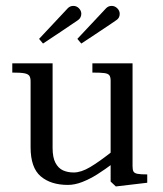

<svg xmlns="http://www.w3.org/2000/svg" viewBox="-20 -632 562 664"><path d="M85.8 -122.9V-350.5Q85.8 -363.5 81.4 -369.8Q77.1 -376.1 64.2 -378.6Q51.4 -381 22.5 -381V-413H161.9V-120.5Q161.9 -87.4 171.8 -68.8Q181.8 -50.1 198 -42.8Q214.2 -35.5 235.1 -35.5Q260.4 -35.5 291.9 -54.2Q323.5 -72.9 371.1 -110.6L376.6 -71.1Q341.9 -45.1 316.5 -29.1Q291.1 -13.1 264.9 -2.8Q238.8 7.5 214.8 7.5Q155.6 7.5 120.7 -22.3Q85.8 -52.1 85.8 -122.9ZM362.6 -4.1V-352.6Q362.6 -365.8 358.2 -371.6Q353.8 -377.5 341.2 -379.2Q328.6 -381 299.5 -381V-413H438.4V-57.2Q438.4 -44.4 441.7 -38.7Q445 -33 455.4 -30.9Q465.9 -28.8 489.2 -28.8V0L380.6 12.8ZM366.1 -611.6Q377.1 -611.6 385.6 -603.3Q394 -595 394 -584.1Q394 -570 382.6 -562.5L365.1 -550.5Q338.4 -532.6 309 -513Q279.6 -493.4 261.2 -481.4L247.5 -497.5L346.9 -603.5Q354.9 -611.6 366.1 -611.6ZM233.8 -611.6Q244.8 -611.6 253 -603.3Q261.2 -595 261.2 -584.1Q261.2 -578 258.4 -572.2Q255.6 -566.5 249.9 -562.5Q228.8 -548.1 189.5 -521.7Q150.2 -495.2 128.8 -481.4L115.1 -497.5L214.4 -603.5Q222.2 -611.6 233.8 -611.6Z"/></svg>

Font: Didactic
Style: Regular
Weight: 400
Designer: Tyler Finck
Foundry: Etcetera Type Co
Version: Version 3.007;FEAKit 1.0